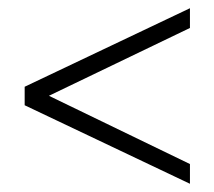

<svg xmlns="http://www.w3.org/2000/svg" viewBox="-20 -543 521 467"><path d="M40 -332C40 -332 40 -287 40 -287C40 -287 442 -96 442 -96C442 -96 442 -144 442 -144C442 -144 99 -310 99 -310C99 -310 442 -475 442 -475C442 -475 442 -523 442 -523C442 -523 40 -332 40 -332Z"/></svg>

Font: Cinzel Utterance
Style: Regular
Weight: 500
Designer: Natanael Gama
Foundry: ""
Version: ""